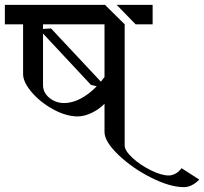

<svg xmlns="http://www.w3.org/2000/svg" viewBox="-34 -709 840 790"><path d="M786 30Q755 61 723 61Q665 61 587 21.5Q509 -18 452.5 -72.5Q396 -127 396 -166V-282Q372 -258 342 -244Q312 -230 286 -230Q238 -230 185 -259Q132 -288 96.5 -329.5Q61 -371 61 -404V-609H-14V-689H398L479 -609V-111Q479 -89 511 -59.5Q543 -30 586.5 -8.5Q630 13 660 13Q674 13 688 5.5Q702 -2 713 -17ZM524 -609 446 -689H594V-609ZM143 -609V-590L176 -592L381 -373L396 -392V-609ZM364 -354 340 -360 143 -571V-359Q143 -328 169 -306.5Q195 -285 230 -285Q263 -285 297.5 -303Q332 -321 364 -354Z"/></svg>

Font: Amita
Style: Regular
Weight: 400
Designer: Eduardo Rodriguez Tunni, Modular Infotech, Brian J. Bonislawsky
Foundry: Eduardo Rodriguez Tunni, Modular Infotech, Brian J. Bonislawsky
Version: Version 1.004